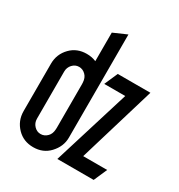

<svg xmlns="http://www.w3.org/2000/svg" viewBox="-174 -856 910 975"><g transform="rotate(30 281.0 -369.0)"><path d="M29.3 -411.6V-412.1Q29.3 -468.8 68.4 -508.8Q105.5 -546.9 162.6 -546.9Q193.4 -546.9 217.8 -536.1V-703.6L295.9 -737.8V-132.8Q295.9 -80.6 256.8 -39.1Q220.2 0 162.6 0Q105.5 0 68.4 -38.1Q29.3 -78.1 29.3 -134.8V-135.3ZM438 -459H314.9L349.1 -537.1H540.5L405.8 -87.9H546.4L512.2 -9.8H299.3ZM217.8 -401.4 217.3 -411.6Q215.8 -438 200.7 -453.1Q184.1 -470.2 161.6 -470.2Q139.6 -470.2 123.5 -453.1Q107.4 -436 107.4 -411.6V-135.3Q107.4 -110.8 123.5 -93.8Q139.6 -76.7 161.6 -76.7Q184.1 -76.7 200.7 -93.8Q215.8 -108.9 217.3 -135.3L217.8 -145.5Z"/></g></svg>

Font: NovaMono
Style: Regular
Weight: 400
Monospace: yes
Version: Version 1.2